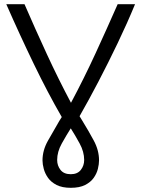

<svg xmlns="http://www.w3.org/2000/svg" viewBox="-20 -713 675 917"><path d="M318 184Q277 184 250.5 170.5Q224 157 209.5 136.5Q195 116 189 93.5Q183 71 183 53Q183 5 209 -41Q235 -87 263 -135L275 -154Q209 -268 142 -406.5Q75 -545 10 -693H97Q149 -573 204 -454Q259 -335 319 -222Q381 -338 436 -457.5Q491 -577 542 -693H625Q588 -603 542.5 -508Q497 -413 450 -323Q403 -233 360 -158L374 -135Q403 -88 428 -41.5Q453 5 453 53Q453 71 447.5 93.5Q442 116 427.5 136.5Q413 157 386.5 170.5Q360 184 318 184ZM318 119Q350 119 366 98.5Q382 78 382 51Q382 12 360.5 -27.5Q339 -67 318 -100Q297 -67 275 -27.5Q253 12 253 51Q253 78 269 98.5Q285 119 318 119Z"/></svg>

Font: Ubuntu Sans
Style: Regular
Weight: 400
Designer: Dalton Maag Ltd
Foundry: Dalton Maag Ltd
Version: Version 1.006; ttfautohint (v1.8.4.7-5d5b)